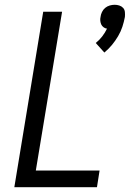

<svg xmlns="http://www.w3.org/2000/svg" viewBox="-20 -784 544 804"><path d="M417 -564 381 -604Q396 -616 408 -631.5Q420 -647 428 -664Q420 -665 413.5 -670Q407 -675 404 -681.5Q401 -688 400 -696.5Q399 -705 401 -713Q402 -723 407 -733.5Q412 -744 420.5 -751Q429 -758 439.5 -761Q450 -764 460 -764Q470 -764 479.5 -761Q489 -758 495.5 -751Q502 -744 503 -733.5Q504 -723 503 -713Q499 -692 492.5 -672Q486 -652 474.5 -632.5Q463 -613 449 -596Q435 -579 417 -564ZM40 0 161 -735H240L130 -70H397L386 0Z"/></svg>

Font: Iosevka Custom
Style: Italic
Weight: 400
Italic angle: -9°
Monospace: yes
Designer: Belleve Invis
Foundry: Belleve Invis
Version: Version 30.3.3; ttfautohint (v1.8.3)